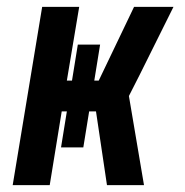

<svg xmlns="http://www.w3.org/2000/svg" viewBox="-20 -540 540 560"><path d="M17 0 103 -520H211L175 -305H190L207 -410H272L255 -305H268L371 -520H486L387 -321L356 -260L400 0H292L260 -215H240L223 -110H158L175 -215H160L125 0Z"/></svg>

Font: Iosevka SS04 Extrabold
Style: Italic
Weight: 800
Italic angle: -9°
Monospace: yes
Designer: Belleve Invis
Foundry: Belleve Invis
Version: Version 19.0.0; ttfautohint (v1.8.4)